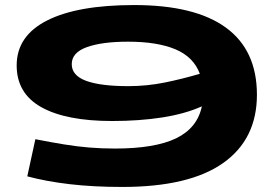

<svg xmlns="http://www.w3.org/2000/svg" viewBox="-20 -730 1085 760"><path d="M464 10Q349 10 255.5 -1Q162 -12 88 -32L120 -179Q181 -167 233 -158.5Q285 -150 333.5 -146Q382 -142 435 -142Q593 -142 677 -182.5Q761 -223 779 -309Q712 -279 621.5 -265Q531 -251 424 -251Q242 -251 144 -305.5Q46 -360 46 -471Q46 -588 166.5 -649Q287 -710 511 -710Q752 -710 874.5 -620.5Q997 -531 997 -355Q997 -179 863 -84.5Q729 10 464 10ZM264 -476Q264 -431 321 -410Q378 -389 488 -389Q562 -389 633 -403.5Q704 -418 771 -438Q746 -505 674 -535Q602 -565 487 -565Q384 -565 324 -543.5Q264 -522 264 -476Z"/></svg>

Font: Georama ExtraExtended
Style: Bold
Weight: 700
Width: 8
Designer: Jean-Baptiste Levee
Foundry: Production Type
Version: Version 1.000